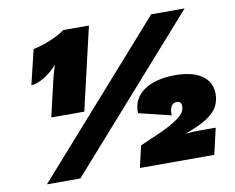

<svg xmlns="http://www.w3.org/2000/svg" viewBox="-77 -805 1107 905"><g transform="rotate(-10 476.5 -352.0)"><path d="M152 -307 194 -487Q196 -495 200 -509.5Q204 -524 208 -536.5Q212 -549 212 -550Q186 -518 149 -495.5Q112 -473 86 -473L126 -639Q167 -647 210.5 -665.5Q254 -684 279 -703H402L310 -307ZM77 0 700 -704H860L237 0ZM522 0 546 -104Q600 -127 651 -150Q702 -173 735.5 -198Q769 -223 769 -250Q769 -265 763.5 -270.5Q758 -276 747 -276Q728 -276 719.5 -260Q711 -244 713 -218L558 -256Q556 -326 611.5 -364Q667 -402 761 -402Q844 -402 889 -370.5Q934 -339 934 -282Q934 -248 918.5 -220.5Q903 -193 866.5 -169.5Q830 -146 765 -123V-122Q784 -124 798.5 -124.5Q813 -125 832 -125H907L878 0Z"/></g></svg>

Font: Prodigy Sans Black
Style: Italic
Weight: 900
Italic angle: -13°
Designer: Wei Huang
Foundry: Wei Huang
Version: Version 1.003; ttfautohint (v1.8.3)